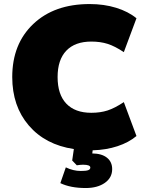

<svg xmlns="http://www.w3.org/2000/svg" viewBox="-20 -737 725 957"><path d="M407.2 200.2Q331.1 200.2 280.8 175.8L308.1 97.2Q345.2 115.2 382.8 115.2Q408.7 115.2 419.4 111.3Q430.2 107.4 430.2 98.1Q430.2 84 394 84Q380.9 84 362.8 86.9L339.8 63L348.1 5.9Q205.6 -15.6 123.3 -111.8Q41 -208 41 -353Q41 -518.1 145.8 -617.4Q250.5 -716.8 426.8 -716.8Q498.5 -716.8 558.8 -698.2Q619.1 -679.7 660.2 -646L597.2 -477.1Q552.7 -506.8 516.6 -518.3Q480.5 -529.8 435.1 -529.8Q354 -529.8 310.5 -484.4Q267.1 -439 267.1 -353Q267.1 -266.1 310.5 -220.5Q354 -174.8 435.1 -174.8Q480.5 -174.8 516.4 -186.5Q552.2 -198.2 597.2 -228L660.2 -59.1Q622.1 -26.9 565.7 -8.3Q509.3 10.3 441.9 12.2L439.9 27.8Q487.3 28.3 513.2 49.1Q539.1 69.8 539.1 106Q539.1 148.9 502.4 174.6Q465.8 200.2 407.2 200.2Z"/></svg>

Font: Mulish ExtraBlack
Style: Regular
Weight: 1000
Designer: Vernon Adams
Foundry: Vernon Adams
Version: Version 3.603; ttfautohint (v1.8.3)